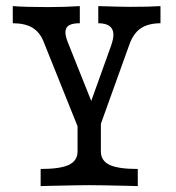

<svg xmlns="http://www.w3.org/2000/svg" viewBox="-20 -436 587 642"><path d="M22.7 -358.3V-415.6Q64.3 -412.3 140.4 -412.3Q197.2 -412.3 246.9 -415.6V-358.3Q223.4 -358.3 211.8 -351.9Q200.1 -345.4 198.9 -331.2Q197.8 -317.1 206.7 -294.8L293.4 -77.7L278 -78.7L350.8 -281.4Q360.5 -307.8 359 -324.5Q357.5 -341.1 345.1 -349.6Q332.8 -358.1 308.6 -358.3V-415.6Q386.4 -413.1 415.4 -413.1Q480.4 -413.1 516.6 -415.6V-358.3Q475.1 -357.9 450.4 -341.1Q425.7 -324.3 412.2 -286L305.8 10H248.9L124.9 -298.8Q112.2 -329.3 87.8 -343.7Q63.3 -358.1 22.7 -358.3ZM239.3 70.4V-154.4L290.6 -42.1L317.3 -99.1V70.4Q317.3 101.3 346.1 115.2Q375 129 440.7 129V186.3L413.9 185.5Q309.1 183.1 278.3 183.1Q247.4 183.1 142.7 185.5L115.9 186.3V129Q181.6 129 210.4 115.2Q239.3 101.3 239.3 70.4Z"/></svg>

Font: Playfair Micro SmCond SmLight
Style: Regular
Weight: 360
Width: 4
Designer: Claus Eggers Sørensen
Foundry: Claus Eggers Sørensen
Version: Version 2.100;Glyphs 3.2 (3219)